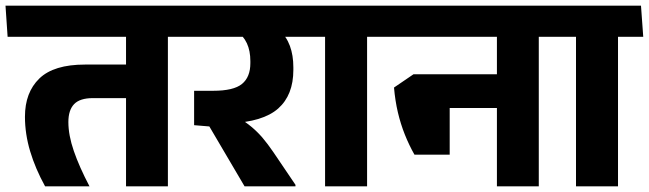

<svg xmlns="http://www.w3.org/2000/svg" viewBox="-44 -661 2302 681"><path d="M551.5 -568H403V0H551.5ZM372 -530.5H641L633.5 -641H364.5ZM-17 -530.5H592.5L585 -641H-24.5ZM116 0H273.5Q237 -69.5 217.8 -125.5Q198.5 -181.5 198.5 -228Q198.5 -270.5 219 -291.8Q239.5 -313 285.5 -313H462V-432H257.5Q146.5 -432 95.5 -382.5Q44.5 -333 44.5 -247Q44.5 -186 63 -124.2Q81.5 -62.5 116 0Z M1072 -530.5 1064 -641H594L602 -530.5ZM1004 0V-5.5L925.5 -121.5Q905 -151.5 886.8 -172.8Q868.5 -194 847.8 -211.2Q827 -228.5 799 -245.5V-286.5L644.5 -339V-217L698.5 -212.5L823.5 0ZM945.5 -555.5H791Q819.5 -534 831.8 -507.2Q844 -480.5 844 -444.5V-437Q844 -387.5 814.2 -363.2Q784.5 -339 712 -339H644.5L722 -222L769.5 -223.5Q889 -228.5 942.8 -276.2Q996.5 -324 996.5 -413V-422Q996.5 -465 984.2 -498.2Q972 -531.5 945.5 -555.5Z M1258 0V-568H1109V0ZM1347.5 -530.5 1339.5 -641H1019.5L1027.5 -530.5Z M1867 -568H1718.5V0H1867ZM1688 -530.5H1957L1949 -641H1680ZM1907 -530.5 1899 -641H1298L1306 -530.5ZM1778 -397.5H1497V-278H1778ZM1426 -112.5H1551V-397.5H1422.5L1353.5 -350.5Q1357.5 -304 1367.2 -262.5Q1377 -221 1392 -183.5Q1407 -146 1426 -112.5Z M2148 0V-568H1999V0ZM2237.5 -530.5 2229.5 -641H1909.5L1917.5 -530.5Z"/></svg>

Font: Anek Devanagari Medium
Style: Bold
Weight: 700
Version: Version 1.003